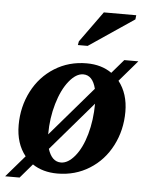

<svg xmlns="http://www.w3.org/2000/svg" viewBox="-76 -738 630 822"><g transform="rotate(5 239.5 -327.0)"><path d="M198.2 9.8Q135.7 9.8 91.3 -20L39.1 41H-22.9L57.1 -51.8Q15.6 -103.5 15.6 -182.6Q15.6 -261.7 49.8 -328.1Q84 -394.5 145.3 -432.9Q206.5 -471.2 283.2 -471.2Q346.7 -471.2 391.1 -439.9L441.9 -499H502.4L424.8 -408.7Q465.8 -356.4 465.8 -278.8Q465.8 -199.7 431.6 -133.3Q397.5 -66.9 336.2 -28.6Q274.9 9.8 198.2 9.8ZM145 -153.8 327.1 -365.7Q313 -422.9 272.5 -422.9Q241.7 -422.9 211.7 -385.7Q181.6 -348.6 163.3 -286.1Q145 -223.6 145 -155.8ZM209.5 -38.6Q240.2 -38.6 269.5 -74.2Q298.8 -109.9 315.9 -170.2Q333 -230.5 333.5 -302.2L153.3 -92.3Q170.4 -38.6 209.5 -38.6ZM238.3 -545.9 241.2 -562 336.9 -694.8H476.1L474.1 -676.8L280.3 -545.9Z"/></g></svg>

Font: Tinos
Style: Bold Italic
Weight: 700
Italic angle: -16.333°
Designer: Steve Matteson
Foundry: Monotype Imaging Inc.
Version: Version 1.23